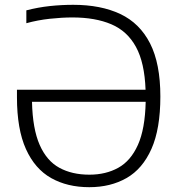

<svg xmlns="http://www.w3.org/2000/svg" viewBox="-20 -769 742 798"><path d="M351 9Q260 9 192.5 -29Q125 -67 87.8 -149.5Q50.5 -232 50.5 -365V-396H585Q581 -508.5 545 -574.2Q509 -640 442.5 -668.2Q376 -696.5 281 -696.5Q237.5 -696.5 187 -691Q136.5 -685.5 89.5 -672.5V-726Q138 -738.5 186.8 -743.8Q235.5 -749 284.5 -749Q399 -749 480 -710.8Q561 -672.5 603.8 -588.5Q646.5 -504.5 646.5 -368Q646.5 -233.5 609.5 -150.2Q572.5 -67 506 -29Q439.5 9 351 9ZM351.5 -43Q420 -43 471.8 -71.8Q523.5 -100.5 553.2 -166.8Q583 -233 585.5 -346H113Q115.5 -233.5 144.8 -167Q174 -100.5 226.5 -71.8Q279 -43 351.5 -43Z"/></svg>

Font: Encode Sans Lt
Style: Regular
Weight: 300
Designer: Multiple Designers
Foundry: Impallari Type
Version: Version 3.002; ttfautohint (v1.8.3) -l 8 -r 50 -G 200 -x 14 